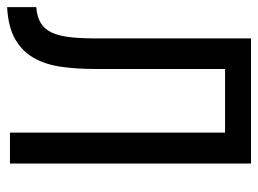

<svg xmlns="http://www.w3.org/2000/svg" viewBox="-113 -621 726 540"><g transform="rotate(90 250.0 -351.0)"><path d="M0 -90Q27 -92 44.5 -102.5Q62 -113 71.5 -133.5Q81 -154 84.5 -184.5Q88 -215 88 -257V-694H440V-16H353V-621H174V-255Q174 -202 167.5 -158Q161 -114 142 -81.5Q123 -49 89 -30Q55 -11 0 -8Z"/></g></svg>

Font: D2Coding
Style: Regular
Weight: 400
Monospace: yes
Designer: Yong-Rak Park; Jeong-Hwan Yoon; Sang-Min Lee;
Foundry: NHN Corporation
Version: Version 1.3.2; Build 20180524